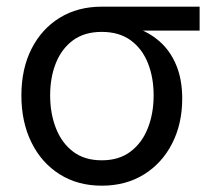

<svg xmlns="http://www.w3.org/2000/svg" viewBox="-20 -556 652 587"><path d="M291 11.7Q217.8 11.7 162.4 -23.2Q106.9 -58.1 76.2 -120.4Q45.4 -182.6 45.4 -264.2Q45.4 -345.7 76.4 -406.7Q107.4 -467.8 162.6 -501.7Q217.8 -535.6 291 -535.6H590.3V-462.4H368.7L291 -458.5Q238.3 -458.5 203.4 -432.9Q168.5 -407.2 150.9 -363.3Q133.3 -319.3 133.3 -264.2Q133.3 -209.5 150.9 -164.3Q168.5 -119.1 203.4 -92.5Q238.3 -65.9 291 -65.9Q344.2 -65.9 379.4 -92.8Q414.6 -119.6 432.1 -164.6Q449.7 -209.5 449.7 -264.2Q449.7 -319.3 432.1 -363.3Q414.6 -407.2 379.4 -432.9Q344.2 -458.5 291 -458.5V-487.8Q344.7 -487.8 389.6 -473.1Q434.6 -458.5 467.5 -429.7Q500.5 -400.9 518.8 -356.9Q537.1 -313 537.1 -254.4Q537.1 -177.7 506.3 -117.4Q475.6 -57.1 420.2 -22.7Q364.7 11.7 291 11.7Z"/></svg>

Font: Inter 20pt
Style: Regular
Weight: 400
Version: Version 4.001;git-66647c0bb